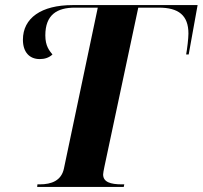

<svg xmlns="http://www.w3.org/2000/svg" viewBox="-20 -734 796 754"><path d="M126 0H466L468 -10H459C414 -10 385 -19 385 -49C385 -55 387 -63 390 -79L523 -704H604C681 -704 720 -674 720 -602C720 -583 715 -542 711 -520H721L756 -714H265C142 -714 70 -663 70 -578C70 -529 96 -502 136 -502C155 -502 172 -507 186 -520C174 -535 158 -553 158 -595C158 -677 205 -704 274 -704H364L231 -72C221 -25 183 -10 136 -10H127Z"/></svg>

Font: Noto Serif Display
Style: Bold Italic
Weight: 700
Italic angle: -12°
Designer: Monotype Design Team
Foundry: Monotype Imaging Inc.
Version: Version 2.009